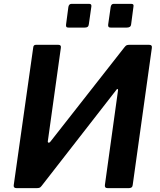

<svg xmlns="http://www.w3.org/2000/svg" viewBox="-20 -974 828 994"><path d="M453 -940 440 -849Q439 -839 433.5 -835Q428 -831 416 -831H337Q326 -831 323.5 -835Q321 -839 322 -847L334 -938Q337 -954 350 -954H442Q455 -954 453 -940ZM671 -940 659 -849Q658 -839 652 -835Q646 -831 634 -831H555Q545 -831 542 -835Q539 -839 540 -847L553 -938Q556 -954 568 -954H660Q674 -954 671 -940ZM282 -742Q298 -742 295 -726L228 -246Q226 -237 231 -235.5Q236 -234 242 -242L624 -729Q631 -738 636 -740Q641 -742 651 -742H752Q769 -742 766 -725L667 -16Q666 -7 660.5 -3.5Q655 0 647 0H538Q529 0 525.5 -4Q522 -8 523 -16L591 -506Q592 -512 588.5 -513Q585 -514 581 -507L195 -11Q189 -3 183 -1.5Q177 0 169 0H66Q49 0 51 -15L152 -728Q153 -742 166 -742Z"/></svg>

Font: Libre Franklin SemiBold
Style: Italic
Weight: 600
Italic angle: -8°
Designer: Pablo Impallari, Rodrigo Fuenzalida, Nhung Nguyen
Foundry: Impallari Type
Version: Version 3.000